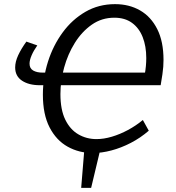

<svg xmlns="http://www.w3.org/2000/svg" viewBox="-20 -727 845 924"><path d="M370.7 177.1 386 -9.4 463.3 -10 418.6 177.1ZM696 -98Q655.9 -63.3 609.4 -39.3Q562.9 -15.3 516.2 -3Q469.5 9.4 426.9 9.4Q360.2 9.4 305.5 -21.2Q250.8 -51.7 218.6 -114Q186.4 -176.4 186.4 -271.4Q186.4 -353.4 211.1 -430.9Q235.8 -508.4 281.5 -570.7Q327.1 -633.1 391 -670.1Q454.8 -707.1 533.5 -707.1Q601.6 -707.1 654.1 -676.9Q706.6 -646.7 736.7 -587Q766.9 -527.4 766.9 -438.4Q766.9 -421.4 765.7 -405.7Q764.6 -390 761.6 -369.3Q758.6 -348.6 753.2 -316.9H171.8Q118.7 -316.9 85.8 -338.8Q53 -360.7 53 -402.4Q53 -429.7 67.6 -461.3Q82.3 -492.8 107 -526.8L159.5 -508.4Q141.9 -483.5 132.1 -460.6Q122.2 -437.8 122.2 -420.5Q122.2 -397.8 139.7 -387.6Q157.2 -377.5 185.5 -377.5H690.2L676.2 -366.5Q680.2 -388.8 682.1 -409Q683.9 -429.1 683.9 -447.8Q683.9 -504.7 666.6 -548.5Q649.3 -592.2 615.2 -617Q581.1 -641.8 530.2 -641.8Q469.5 -641.8 421.8 -608.3Q374 -574.8 340.2 -520.7Q306.4 -466.5 288.6 -401.8Q270.8 -337 270.8 -274.4Q270.8 -199.1 294.1 -151.3Q317.4 -103.5 356.9 -80.6Q396.3 -57.6 444.3 -57.6Q479.3 -57.6 518.2 -69.1Q557.2 -80.6 595.9 -101.4Q634.5 -122.2 667.5 -149.5Z"/></svg>

Font: Bitter Thin
Style: Italic
Weight: 100
Italic angle: -9°
Designer: Sol Matas, and Bitter project Authors
Foundry: Sol Matas
Version: Version 2.002